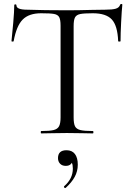

<svg xmlns="http://www.w3.org/2000/svg" viewBox="-20 -674 674 970"><path d="M49 -466Q49 -464 43.5 -464Q38 -464 38 -466Q42 -502 47 -560Q52 -618 52 -647Q52 -652 57.5 -652Q63 -652 63 -647Q63 -625 117 -625Q203 -622 318 -622Q377 -622 443 -624L511 -625Q547 -625 564.5 -630Q582 -635 587 -650Q588 -654 593 -654Q598 -654 598 -650Q595 -621 592 -562Q589 -503 589 -466Q589 -464 583 -464Q577 -464 577 -466Q574 -544 545 -575.5Q516 -607 449 -607Q404 -607 385 -603Q366 -599 359 -586Q352 -573 352 -542V-81Q352 -50 359 -36Q366 -22 386 -17Q406 -12 449 -12Q452 -12 452 -6Q452 0 449 0Q416 0 396 -1L318 -2L243 -1Q223 0 188 0Q186 0 186 -6Q186 -12 188 -12Q231 -12 251 -17Q271 -22 278.5 -36.5Q286 -51 286 -81V-544Q286 -575 279 -587.5Q272 -600 253 -603.5Q234 -607 188 -607Q126 -607 94.5 -575Q63 -543 49 -466ZM309 276Q306 276 304 272.5Q302 269 304 267Q348 229 348 178Q348 158 343 149Q338 140 327 135L345 129Q347 146 338 155Q329 164 312 164Q294 164 283.5 153Q273 142 273 125Q273 85 316 85Q344 85 358.5 104Q373 123 373 158Q373 191 357.5 219.5Q342 248 312 275Q311 276 309 276Z"/></svg>

Font: Cormorant SC
Style: Regular
Weight: 400
Designer: Christian Thalmann (Catharsis Fonts)
Foundry: Catharsis Fonts
Version: Version 4.000